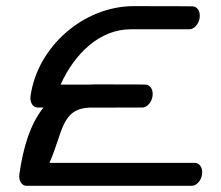

<svg xmlns="http://www.w3.org/2000/svg" viewBox="-20 -600 715 620"><path d="M609.7 -74.1H139.6C183.4 -171.8 177.2 -249.4 270.3 -252.6C354.8 -252.6 439.3 -252.6 439.4 -252.7C454.4 -252.7 469.7 -268.8 472.6 -289.8C475.5 -310.6 464.8 -326.8 449.8 -326.8C449.8 -326.8 448.4 -327.5 286.9 -327.5C279.9 -327.5 273.2 -327.3 266.6 -326.8H175.7C220.5 -426.6 302 -505.4 401.5 -505.4C513 -505.4 591.5 -505.4 591.5 -505.4C606.5 -505.4 621.8 -521.5 624.7 -542.5C627.7 -563.3 616.9 -579.5 601.9 -579.5C601.9 -579.5 573.5 -580.2 412 -580.2C250.5 -580.2 101.1 -449.9 78.6 -289.8C75.7 -268.8 86.6 -252.7 101.4 -252.7C101.4 -252.7 108.5 -252.7 120.5 -252.7C77.3 -199.5 54.5 -122.5 42.5 -37C39.6 -16.1 50.5 0 65.3 0C65.3 0 599.1 0.2 599.3 0C614.3 0 629.6 -16.1 632.5 -37C635.4 -57.9 624.6 -73.7 609.7 -74.1Z"/></svg>

Font: Hi.
Style: Regular
Weight: 400
Designer: Mew Too, Robert Jablonski
Foundry: Cannot Into Space Fonts
Version: Version 1.996